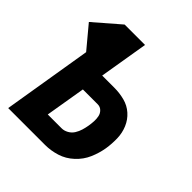

<svg xmlns="http://www.w3.org/2000/svg" viewBox="-221 -866 998 998"><g transform="rotate(45 278.0 -367.5)"><path d="M0 0H271Q313 0 355 -13Q397 -26 431 -57.5Q465 -89 482.5 -129.5Q500 -170 507 -212Q513 -251 512 -289.5Q511 -328 496.5 -362.5Q482 -397 454.5 -421.5Q427 -446 390.5 -455.5Q354 -465 315 -465H226L271 -735H121L-20 -613L81 -492ZM169 -122 206 -343H315Q333 -343 345.5 -331Q358 -319 361.5 -302Q365 -285 364 -267Q363 -249 360 -231Q357 -213 351.5 -194.5Q346 -176 335.5 -159Q325 -142 307 -132Q289 -122 271 -122Z"/></g></svg>

Font: Iosevka Sparkle Heavy Oblique
Style: Regular
Weight: 900
Italic angle: -9°
Designer: Belleve Invis
Foundry: Belleve Invis
Version: Version 4.5.0; ttfautohint (v1.8.3)